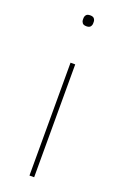

<svg xmlns="http://www.w3.org/2000/svg" viewBox="-142 -765 515 809"><g transform="rotate(20 115.5 -361.0)"><path d="M115 -673Q102 -673 97 -679.5Q92 -686 92 -694V-701Q92 -709 97 -715.5Q102 -722 115 -722Q128 -722 133 -715.5Q138 -709 138 -701V-694Q138 -686 133 -679.5Q128 -673 115 -673ZM105 0V-506H126V0Z"/></g></svg>

Font: IBM Plex Sans Thin
Style: Regular
Weight: 250
Designer: Mike Abbink, Paul van der Laan, Pieter van Rosmalen
Foundry: Bold Monday
Version: Version 3.201